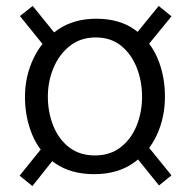

<svg xmlns="http://www.w3.org/2000/svg" viewBox="-20 -609 648 646"><path d="M297 -23Q219 -23 166.5 -59Q114 -95 89 -154.5Q64 -214 64 -283Q64 -352 92.5 -412Q121 -472 174.5 -509Q228 -546 304 -546Q382 -546 433.5 -509Q485 -472 510 -413Q535 -354 535 -284Q535 -214 507.5 -154.5Q480 -95 426.5 -59Q373 -23 297 -23ZM89 17 46 -18 142 -137 183 -101ZM515 15 415 -109 453 -147 557 -19ZM299 -86Q351 -86 386.5 -114Q422 -142 440 -187Q458 -232 458 -283Q458 -336 440 -381.5Q422 -427 387.5 -455Q353 -483 302 -483Q251 -483 215 -454.5Q179 -426 160 -380.5Q141 -335 141 -284Q141 -232 159 -186.5Q177 -141 212.5 -113.5Q248 -86 299 -86ZM145 -434 47 -555 90 -589 188 -468ZM458 -433 418 -471 514 -589 557 -554Z"/></svg>

Font: Yaldevi
Style: Regular
Weight: 400
Designer: Sol Matas, Rajitha Manaperi, Kosala Senevirathne
Foundry: Mooniak
Version: Version 1.100